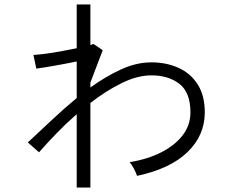

<svg xmlns="http://www.w3.org/2000/svg" viewBox="-20 -803 1040 856"><path d="M322 33V-294Q274 -252 231.5 -208Q189 -164 154 -124L104 -168Q154 -214 209 -266Q264 -318 322 -366V-529Q274 -519 223 -510Q172 -501 142 -497L129 -558Q147 -559 179.5 -563Q212 -567 250 -574Q288 -581 322 -588V-783H383V-602Q388 -604 391 -605Q394 -606 397 -607L438 -579L383 -435V-413Q451 -462 519.5 -493.5Q588 -525 655 -525Q722 -525 776 -500.5Q830 -476 861.5 -426.5Q893 -377 893 -302Q893 -199 815.5 -124.5Q738 -50 591 -19Q587 -32 577 -51Q567 -70 558 -80Q638 -93 699 -124Q760 -155 794.5 -200Q829 -245 829 -302Q829 -391 780 -429Q731 -467 655 -467Q592 -467 521.5 -432Q451 -397 383 -344V33Z"/></svg>

Font: Zen Kaku Gothic New
Style: Regular
Weight: 400
Designer: Yoshimichi Ohira
Foundry: Positype
Version: Version 1.001